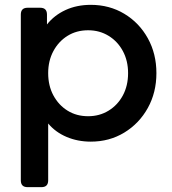

<svg xmlns="http://www.w3.org/2000/svg" viewBox="-20 -573 710 793"><path d="M94 200Q66 200 66 172V-513Q66 -541 94 -541H146Q174 -541 174 -513V-472Q204 -510 250.5 -531.5Q297 -553 355 -553Q432 -553 493.5 -516Q555 -479 590.5 -415Q626 -351 626 -271Q626 -191 590.5 -127Q555 -63 493.5 -25.5Q432 12 355 12Q301 12 255 -7.5Q209 -27 179 -63V172Q179 200 151 200ZM344 -93Q391 -93 428.5 -116Q466 -139 487.5 -179Q509 -219 509 -271Q509 -322 487.5 -362Q466 -402 428.5 -425Q391 -448 344 -448Q296 -448 259 -425Q222 -402 200.5 -362Q179 -322 179 -271Q179 -219 200.5 -179Q222 -139 259 -116Q296 -93 344 -93Z"/></svg>

Font: Pitagon Sans Text SemiBold
Style: Regular
Weight: 600
Designer: Travis Tran
Foundry: Pitagon
Version: Version 1.001; ttfautohint (v1.8.4.7-5d5b);gftools[0.9.26]